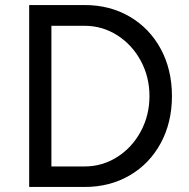

<svg xmlns="http://www.w3.org/2000/svg" viewBox="-20 -742 749 762"><path d="M95.8 -722H316Q416.2 -722 495 -675.8Q573.8 -629.6 618.1 -547.6Q662.4 -465.6 662.4 -360.6Q662.4 -256.2 618.1 -174.2Q573.8 -92.2 495 -46.1Q416.2 0 316 0H95.8ZM573.2 -360.6Q573.2 -436.8 538.7 -500.7Q504.2 -564.6 445.2 -602.1Q386.2 -639.6 316 -639.6H184V-81.4H316Q386.2 -81.4 445.2 -118.9Q504.2 -156.4 538.7 -220.4Q573.2 -284.4 573.2 -360.6Z"/></svg>

Font: 寒蝉端黑体 Light
Style: Regular
Weight: 300
Designer: ChillDuanSans {Warren2060}; 
Source Han Sans {Ryoko NISHIZUKA 西塚涼子 (kana, bopomofo & ideographs); Paul D. Hunt (Latin, G
Foundry: ChillType&Adobe
Version: Version 1.300;Glyphs 3.3 (3306)